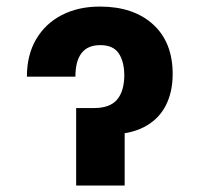

<svg xmlns="http://www.w3.org/2000/svg" viewBox="-20 -573 616 593"><path d="M63.1 -336.3Q63.1 -403.1 91.5 -451.6Q119.9 -500.1 170.7 -526.4Q221.5 -552.7 288.5 -552.7Q392.3 -552.7 452.8 -497.6Q513.3 -442.5 513.3 -344.3Q513.3 -287.6 491.2 -245.6Q469.1 -203.6 425 -180.7Q381 -157.7 314.3 -157.2H238.7V-239.3H270.7Q319.4 -239.3 341.5 -265.2Q363.6 -291.2 363.9 -340.6Q363.6 -383.5 346.5 -408.5Q329.5 -433.6 289.8 -433.6Q250.7 -433.6 231.8 -408.9Q212.9 -384.3 212.9 -336.3ZM215.2 -239.3H365V0H215.2Z"/></svg>

Font: Inter
Style: Regular
Weight: 400
Designer: Rasmus Andersson
Foundry: rsms
Version: Version 4.000;git-8c9346024